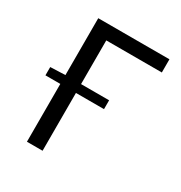

<svg xmlns="http://www.w3.org/2000/svg" viewBox="-156 -770 834 883"><g transform="rotate(30 260.5 -328.0)"><path d="M33 -307V-351L112 -354V-656H490V-586H195V-354H344V-307H195V0H112V-307Z"/></g></svg>

Font: Pinyin1712
Style: Regular
Weight: 400
Version: Version 1